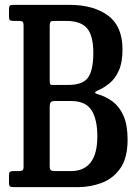

<svg xmlns="http://www.w3.org/2000/svg" viewBox="-20 -770 562 790"><path d="M299.5 0H38Q25.5 0 21.2 -3Q17 -6 17 -18.5V-49.5Q17 -60.5 21 -63.2Q25 -66 35.5 -66H56.5Q68 -66 72.5 -69.2Q77 -72.5 77 -83.5V-664Q77 -677.5 72.8 -680.8Q68.5 -684 55 -684H37.5Q25 -684 21 -686.8Q17 -689.5 17 -702V-732.5Q17 -743.5 20.8 -746.8Q24.5 -750 34.5 -750H266.5Q364.5 -750 424.2 -706.2Q484 -662.5 484 -566.5Q484 -513.5 469.2 -480.2Q454.5 -447 431.2 -427.8Q408 -408.5 382 -397.5Q361 -388.5 381.5 -382.5Q416 -373 444 -351.8Q472 -330.5 488.5 -292.8Q505 -255 505 -195Q505 -121 475.8 -78.5Q446.5 -36 399.5 -18Q352.5 0 299.5 0ZM194.5 -420.5H260.5Q322 -420.5 343 -451.8Q364 -483 364 -553Q364 -623 338.2 -653.5Q312.5 -684 252 -684H202Q190 -684 187.2 -679.2Q184.5 -674.5 184.5 -662V-442Q184.5 -426.5 186.5 -423.5Q188.5 -420.5 194.5 -420.5ZM271 -66Q380.5 -66 380.5 -209Q380.5 -279.5 356.2 -317Q332 -354.5 271 -354.5H208.5Q193 -354.5 188.8 -349.2Q184.5 -344 184.5 -328V-86.5Q184.5 -73.5 189.2 -69.8Q194 -66 207.5 -66Z"/></svg>

Font: Besley* Condensed Medium
Style: Regular
Weight: 500
Width: 3
Designer: Owen Earl
Foundry: indestructible type*
Version: Version 3.000; ttfautohint (v1.8.3)